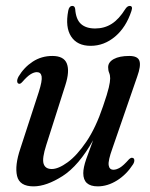

<svg xmlns="http://www.w3.org/2000/svg" viewBox="-20 -636 519 664"><path d="M438.5 -90Q444 -89 444.5 -82.2Q445 -75.5 440 -67.5Q417.5 -32.5 384.8 -12Q352 8.5 318 8.5Q268 8.5 268 -37Q268 -56.5 278.2 -85.8Q288.5 -115 302 -151Q252.5 -63 196.5 -27.2Q140.5 8.5 96 8.5Q47.5 8.5 39 -27.5Q30.5 -63.5 50.5 -122.5L114 -317.5Q126.5 -356.5 124 -371.5Q121.5 -386.5 107.5 -386.5Q97.5 -386.5 85.8 -379.2Q74 -372 57.5 -353Q50 -344.5 45.5 -346.5Q40.5 -347 39.5 -353.8Q38.5 -360.5 44 -371Q63 -403 93.2 -422.8Q123.5 -442.5 161 -442.5Q201 -442.5 211.2 -416Q221.5 -389.5 206 -341.5L140 -134.5Q125 -88 130.8 -69.8Q136.5 -51.5 159 -51.5Q182 -51.5 214 -74.8Q246 -98 278.8 -146.2Q311.5 -194.5 336.5 -269Q351.5 -312.5 356.2 -333Q361 -353.5 361 -365Q361 -376 357.5 -384.2Q354 -392.5 354 -403.5Q354 -421 373.5 -431.8Q393 -442.5 427 -442.5Q456.5 -442.5 462.2 -425.5Q468 -408.5 454.5 -371L368.5 -122Q353.5 -80.5 355.8 -64.8Q358 -49 372.5 -49Q382.5 -49 394.8 -56.2Q407 -63.5 426 -85Q433.5 -92 438.5 -90ZM309 -537.5Q341 -537.5 366.2 -553.5Q391.5 -569.5 413.5 -605Q420.5 -615.5 428.5 -615.5Q440.5 -615.5 434.5 -598Q416 -541.5 378 -509.5Q340 -477.5 293.5 -477.5Q247 -477.5 226 -509.8Q205 -542 216 -599Q219 -615.5 230.5 -615.5Q238.5 -615.5 240 -605Q242.5 -569 260 -553.2Q277.5 -537.5 309 -537.5Z"/></svg>

Font: Fraunces 144pt Soft
Style: Italic
Weight: 400
Italic angle: -16°
Version: Version 1.000;[b76b70a41]